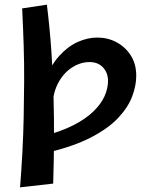

<svg xmlns="http://www.w3.org/2000/svg" viewBox="-20 -620 644 823"><path d="M66 183Q72 107 76 32Q80 -43 81.5 -118.5Q83 -194 83.5 -270Q84 -346 81.5 -424.5Q79 -503 75 -584L181 -600Q194 -494 200.5 -396.5Q207 -299 209.5 -206Q212 -113 211.5 -21Q211 71 208 167ZM184 34 164 -36Q241 -56 294 -83Q347 -110 380 -142Q413 -174 428 -207.5Q443 -241 443 -273Q443 -308 421.5 -331Q400 -354 364 -354Q324 -354 287 -329.5Q250 -305 227.5 -260.5Q205 -216 205 -156L144 -126Q150 -215 174 -278Q198 -341 234.5 -381Q271 -421 313 -440Q355 -459 397 -459Q442 -459 479.5 -439Q517 -419 540.5 -382.5Q564 -346 564 -295Q564 -253 546.5 -206.5Q529 -160 487 -115Q445 -70 371 -31.5Q297 7 184 34Z"/></svg>

Font: Marhey Light
Style: Regular
Weight: 400
Version: Version 1.000